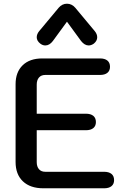

<svg xmlns="http://www.w3.org/2000/svg" viewBox="-20 -1015 684 1035"><path d="M64 -142V-561Q64 -626 102 -663Q140 -700 208 -700H519Q545 -700 559 -688.5Q573 -677 573 -655Q573 -634 559 -622.5Q545 -611 519 -611H224Q202 -611 190 -597Q178 -583 178 -559V-402H443Q469 -402 483 -390.5Q497 -379 497 -357Q497 -336 483 -324.5Q469 -313 443 -313H178V-141Q178 -117 190 -103Q202 -89 224 -89H541Q567 -89 581 -77.5Q595 -66 595 -44Q595 -23 581 -11.5Q567 0 541 0H214Q143 0 103.5 -37.5Q64 -75 64 -142ZM178 -814Q178 -831 191 -847L296 -973Q315 -995 341 -995Q367 -995 386 -973L491 -847Q504 -831 504 -814Q504 -795 486 -780Q472 -770 458 -770Q436 -770 417 -794L341 -898L265 -794Q247 -770 224 -770Q210 -770 197 -780Q178 -795 178 -814Z"/></svg>

Font: Kodchasan SemiBold
Style: Regular
Weight: 600
Version: Version 1.000; ttfautohint (v1.6)